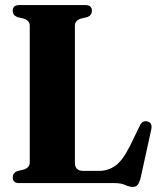

<svg xmlns="http://www.w3.org/2000/svg" viewBox="-20 -720 620 755"><path d="M324 -653 297 -646.5Q274.5 -638.5 274.5 -619V-80.5Q274.5 -48 307 -48H369Q405.5 -48 434 -68.5Q462.5 -89 491.5 -147L529.5 -225Q539 -247 559.5 -242.5Q581 -237 574.5 -209.5L533 -20.5Q528 -1 521.2 7Q514.5 15 502 15Q488.5 15 472.5 7.5Q456.5 0 430.5 0H55.5Q30 0 30 -22.5Q30 -39.5 47.5 -47L74.5 -53.5Q97 -61.5 97 -81V-619Q97 -638.5 74.5 -646.5L47.5 -653Q30 -660.5 30 -677.5Q30 -700 55.5 -700H316Q341.5 -700 341.5 -677.5Q341.5 -660.5 324 -653Z"/></svg>

Font: Fraunces 144pt Soft
Style: Bold
Weight: 700
Version: Version 1.000;[0bf87f6ff]